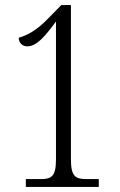

<svg xmlns="http://www.w3.org/2000/svg" viewBox="-20 -738 474 758"><path d="M82 0H370V-31H322C278 -31 260 -41 260 -109V-718H222L172 -667C122 -615 87 -599 54 -589C54 -568 69 -555 88 -555C125 -555 159 -596 201 -653V-109C201 -40 183 -31 139 -31H82Z"/></svg>

Font: Noto Serif Devanagari ExtraCondensed Light
Style: Regular
Weight: 300
Width: 2
Designer: Universal Thirst, Indian Type Foundry and the Monotype Design Team
Foundry: Monotype Imaging Inc.
Version: Version 2.004